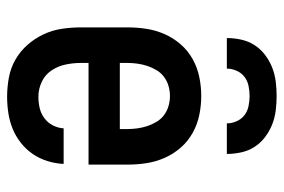

<svg xmlns="http://www.w3.org/2000/svg" viewBox="-149 -641 798 540"><g transform="rotate(90 250.0 -371.0)"><path d="M252 8Q225 8 198 3Q171 -2 147.5 -15.5Q124 -29 106 -49.5Q88 -70 76.5 -94.5Q65 -119 61 -146Q57 -173 57 -200V-330Q57 -357 61 -383.5Q65 -410 76 -435Q87 -460 105 -480.5Q123 -501 146.5 -514Q170 -527 196.5 -532.5Q223 -538 250 -538Q277 -538 303.5 -532.5Q330 -527 353.5 -514Q377 -501 395 -480.5Q413 -460 424 -435Q435 -410 439 -383.5Q443 -357 443 -330V-221H157V-200Q157 -178 161.5 -156.5Q166 -135 178 -117Q190 -99 210 -89.5Q230 -80 252 -80Q268 -80 283.5 -83.5Q299 -87 312 -96.5Q325 -106 332.5 -120.5Q340 -135 341 -151H441Q440 -128 433 -105.5Q426 -83 413 -64Q400 -45 381.5 -30.5Q363 -16 342 -7.5Q321 1 298 4.5Q275 8 252 8ZM343 -309V-330Q343 -344 341 -358.5Q339 -373 334.5 -386.5Q330 -400 322.5 -412.5Q315 -425 303.5 -433.5Q292 -442 278 -446Q264 -450 250 -450Q236 -450 222 -446Q208 -442 196.5 -433.5Q185 -425 177.5 -412.5Q170 -400 165.5 -386.5Q161 -373 159 -358.5Q157 -344 157 -330V-309ZM87 -610Q87 -630 91.5 -650.5Q96 -671 107 -688Q118 -705 134.5 -717.5Q151 -730 170 -737.5Q189 -745 209.5 -747.5Q230 -750 250 -750Q270 -750 290.5 -747.5Q311 -745 330 -737.5Q349 -730 365.5 -717.5Q382 -705 393 -688Q404 -671 408.5 -650.5Q413 -630 413 -610H327Q327 -624 321 -637.5Q315 -651 304 -659.5Q293 -668 278.5 -671Q264 -674 250 -674Q236 -674 221.5 -671Q207 -668 196 -659.5Q185 -651 179 -637.5Q173 -624 173 -610Z"/></g></svg>

Font: Iosevka Slab Semibold
Style: Regular
Weight: 600
Monospace: yes
Designer: Belleve Invis
Foundry: Belleve Invis
Version: Version 11.1.1; ttfautohint (v1.8.3)